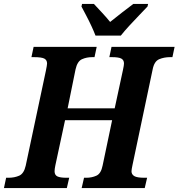

<svg xmlns="http://www.w3.org/2000/svg" viewBox="-42 -951 903 971"><path d="M-22 0 -11 -52H1Q31 -52 55 -62.5Q79 -73 88 -113L190 -593Q196 -622 196 -630Q196 -647 182.5 -654.5Q169 -662 129 -662H117L128 -714H447L436 -662H424Q396 -662 372.5 -651.5Q349 -641 340 -600L300 -403H538L580 -598Q585 -621 585 -630Q585 -647 572 -654.5Q559 -662 524 -662H511L522 -714H841L830 -662H818Q788 -662 763 -651.5Q738 -641 730 -600L628 -116Q626 -106 624.5 -98Q623 -90 623 -85Q623 -69 637 -60.5Q651 -52 689 -52H702L690 0H371L383 -52H395Q422 -52 445.5 -62.5Q469 -73 477 -114L525 -343H287L238 -115Q236 -106 235 -98Q234 -90 234 -85Q234 -66 248 -59Q262 -52 295 -52H308L296 0ZM441 -771Q433 -792 420.5 -819Q408 -846 394 -872.5Q380 -899 370 -918L373 -931H433Q449 -914 474 -887Q499 -860 515 -840Q540 -860 575 -887.5Q610 -915 632 -931H707L704 -918Q686 -899 661.5 -873.5Q637 -848 612.5 -821.5Q588 -795 569 -771Z"/></svg>

Font: Noto Serif SemiCondensed
Style: Bold Italic
Weight: 700
Width: 4
Italic angle: -12°
Designer: Monotype Design Team
Foundry: Monotype Imaging Inc.
Version: Version 2.014